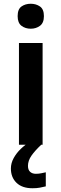

<svg xmlns="http://www.w3.org/2000/svg" viewBox="-20 -771 327 1023"><path d="M207 -542V0H81V-542ZM144 -751Q172 -751 193 -736.5Q214 -722 214 -685Q214 -649 193 -633.5Q172 -618 144 -618Q115 -618 94.5 -633.5Q74 -649 74 -685Q74 -722 94.5 -736.5Q115 -751 144 -751ZM129 113Q129 134 140.5 144.5Q152 155 171 155Q187 155 200.5 152Q214 149 224 147V222Q208 226 191.5 229Q175 232 153 232Q98 232 68 203Q38 174 38 127Q38 98 53 71Q68 44 91 22Q114 0 141 -16L200 0Q166 32 147.5 58.5Q129 85 129 113Z"/></svg>

Font: Noto Sans Devanagari SemiBold
Style: Regular
Weight: 600
Version: Version 2.003